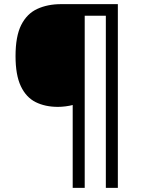

<svg xmlns="http://www.w3.org/2000/svg" viewBox="-20 -780 695 927"><path d="M549 127H491V-704H389V127H331V-273Q316 -269 296.5 -266.5Q277 -264 260 -264Q198 -264 152 -287Q106 -310 80.5 -364Q55 -418 55 -509Q55 -605 82.5 -659.5Q110 -714 160 -737Q210 -760 275 -760H549Z"/></svg>

Font: Noto Sans Sharada
Style: Regular
Weight: 400
Designer: Monotype Design Team
Foundry: Monotype Imaging Inc.
Version: Version 2.006; ttfautohint (v1.8.4.7-5d5b)